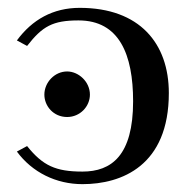

<svg xmlns="http://www.w3.org/2000/svg" viewBox="-20 -459 486 489"><path d="M151 -161C184 -161 209 -188 209 -218C209 -251 180 -277 151 -277C119 -277 93 -249 93 -218C93 -189 116 -161 151 -161ZM190 -22C122 -22 89 -37 49 -87L23 -73C62 -20 123 10 190 10C290 10 410 -37 410 -222C410 -348 336 -439 183 -439C115 -439 62 -409 23 -356L49 -342C88 -392 114 -407 180 -407C284 -407 319 -320 319 -201C319 -63 264 -22 190 -22Z"/></svg>

Font: Libertinus Math
Style: Regular
Weight: 400
Designer: Philipp H. Poll
Foundry: Khaled Hosny
Version: Version 6.2